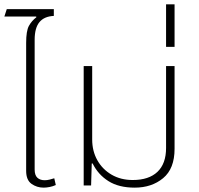

<svg xmlns="http://www.w3.org/2000/svg" viewBox="-24 -851 911 881"><path d="M176 10Q145 10 120.5 -7.5Q96 -25 96 -67V-654Q96 -709 108.5 -732Q121 -755 143 -772L142 -775H-4L7 -809H223V-778Q179 -776 157 -749.5Q135 -723 135 -668V-73Q135 -47 147.5 -35.5Q160 -24 181 -24Q192 -24 204 -27Q216 -30 225 -33L232 -2Q219 4 204 7Q189 10 176 10Z M594 10Q521 10 473.5 -20Q426 -50 401 -101H397L394 0H360V-548H399V-211Q399 -158 422.5 -116Q446 -74 488 -49.5Q530 -25 585 -25Q659 -25 698.5 -62.5Q738 -100 738 -172V-548H777V-168Q777 -77 724.5 -33.5Q672 10 594 10Z M738 -636V-831H777V-636Z"/></svg>

Font: Noto Sans Thai ExtraLight
Style: Regular
Weight: 200
Designer: Monotype Design Team
Foundry: Monotype Imaging Inc.
Version: Version 2.001; ttfautohint (v1.8.4.7-5d5b)